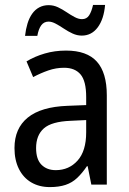

<svg xmlns="http://www.w3.org/2000/svg" viewBox="-20 -752 526 782"><path d="M249 -546Q334 -546 374.5 -501Q415 -456 415 -364V0H352L337 -75H334Q315 -47 294.5 -27.5Q274 -8 247 1Q220 10 183 10Q140 10 107.5 -9Q75 -28 57 -64Q39 -100 39 -149Q39 -229 93 -273Q147 -317 255 -321L331 -324V-357Q331 -422 308 -449Q285 -476 241 -476Q208 -476 176.5 -465Q145 -454 115 -438L88 -502Q121 -522 162 -534Q203 -546 249 -546ZM268 -260Q190 -257 158.5 -229Q127 -201 127 -149Q127 -103 149 -81Q171 -59 207 -59Q261 -59 296 -98Q331 -137 331 -213V-263ZM408 -732Q403 -674 378 -640.5Q353 -607 313 -607Q294 -607 275.5 -615.5Q257 -624 240 -635.5Q223 -647 207 -655.5Q191 -664 178 -664Q159 -664 148 -649Q137 -634 132 -606H82Q85 -633 92 -656Q99 -679 111 -696Q123 -713 140 -722Q157 -731 178 -731Q198 -731 216 -722.5Q234 -714 251 -702.5Q268 -691 284 -682.5Q300 -674 314 -674Q333 -674 343 -689.5Q353 -705 359 -732Z"/></svg>

Font: Noto Sans Display SemiCondensed
Style: Regular
Weight: 400
Width: 4
Version: Version 2.003